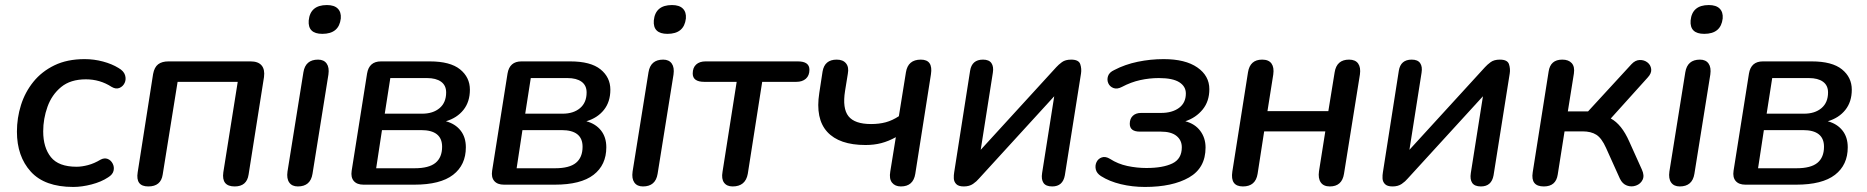

<svg xmlns="http://www.w3.org/2000/svg" viewBox="-20 -731 7392 760"><path d="M270 9Q157 9 102 -51.5Q47 -112 47 -210Q47 -264 63 -315Q79 -366 112 -407Q145 -448 195.5 -472.5Q246 -497 315 -497Q352 -497 387.5 -487.5Q423 -478 449 -462Q470 -450 475 -433.5Q480 -417 473.5 -403Q467 -389 453 -383Q439 -377 422 -387Q376 -417 320 -417Q259 -417 222 -386.5Q185 -356 168 -308.5Q151 -261 151 -211Q151 -147 181.5 -109Q212 -71 283 -71Q304 -71 328.5 -77.5Q353 -84 378 -99Q393 -107 406 -102Q419 -97 426 -83.5Q433 -70 429.5 -55Q426 -40 408 -29Q381 -11 342.5 -1Q304 9 270 9Z M567 7Q516 7 525 -49L586 -438Q591 -465 606 -476.5Q621 -488 647 -488H972Q1002 -488 1015.5 -472Q1029 -456 1025 -426L964 -40Q957 7 909 7Q856 7 864 -49L921 -407H683L624 -40Q617 7 567 7Z M1256 -597Q1198 -597 1202 -650Q1208 -711 1274 -711Q1303 -711 1317 -697Q1331 -683 1329 -658Q1322 -597 1256 -597ZM1159 7Q1136 7 1125 -8.5Q1114 -24 1118 -52L1181 -445Q1189 -495 1239 -495Q1262 -495 1273 -479.5Q1284 -464 1280 -436L1217 -43Q1209 7 1159 7Z M1419 0Q1393 0 1380.5 -14.5Q1368 -29 1372 -55L1433 -440Q1441 -488 1488 -488H1681Q1762 -488 1801 -456.5Q1840 -425 1840 -376Q1840 -328 1814.5 -296Q1789 -264 1745 -251Q1782 -241 1803 -214.5Q1824 -188 1824 -148Q1824 -78 1773.5 -39Q1723 0 1620 0ZM1503 -281H1651Q1694 -281 1720 -303Q1746 -325 1746 -365Q1746 -393 1726 -407.5Q1706 -422 1670 -422H1525ZM1469 -65H1621Q1678 -65 1704 -86.5Q1730 -108 1730 -150Q1730 -216 1647 -216H1492Z M1975 0Q1949 0 1936.5 -14.5Q1924 -29 1928 -55L1989 -440Q1997 -488 2044 -488H2237Q2318 -488 2357 -456.5Q2396 -425 2396 -376Q2396 -328 2370.5 -296Q2345 -264 2301 -251Q2338 -241 2359 -214.5Q2380 -188 2380 -148Q2380 -78 2329.5 -39Q2279 0 2176 0ZM2059 -281H2207Q2250 -281 2276 -303Q2302 -325 2302 -365Q2302 -393 2282 -407.5Q2262 -422 2226 -422H2081ZM2025 -65H2177Q2234 -65 2260 -86.5Q2286 -108 2286 -150Q2286 -216 2203 -216H2048Z M2622 -597Q2564 -597 2568 -650Q2574 -711 2640 -711Q2669 -711 2683 -697Q2697 -683 2695 -658Q2688 -597 2622 -597ZM2525 7Q2502 7 2491 -8.5Q2480 -24 2484 -52L2547 -445Q2555 -495 2605 -495Q2628 -495 2639 -479.5Q2650 -464 2646 -436L2583 -43Q2575 7 2525 7Z M2880 7Q2857 7 2846 -8Q2835 -23 2840 -51L2896 -407H2768Q2722 -407 2722 -440Q2722 -463 2735.5 -475.5Q2749 -488 2773 -488H3138Q3184 -488 3184 -455Q3184 -432 3170 -419.5Q3156 -407 3132 -407H2997L2940 -43Q2931 7 2880 7Z M3546 7Q3523 7 3511 -8Q3499 -23 3504 -52L3526 -188Q3497 -172 3468.5 -164.5Q3440 -157 3406 -157Q3302 -157 3254.5 -209Q3207 -261 3223 -363L3236 -448Q3244 -495 3292 -495Q3317 -495 3329 -480Q3341 -465 3336 -439L3325 -371Q3314 -302 3338.5 -271Q3363 -240 3428 -240Q3460 -240 3486 -247Q3512 -254 3538 -271L3566 -445Q3574 -495 3625 -495Q3674 -495 3665 -437L3603 -43Q3595 7 3546 7Z M3795 7Q3774 7 3765 -2.5Q3756 -12 3755.5 -25Q3755 -38 3757 -49L3820 -451Q3827 -495 3871 -495Q3895 -495 3904.5 -481Q3914 -467 3910 -443L3862 -138L4161 -465Q4170 -475 4183.5 -485Q4197 -495 4220 -495Q4250 -495 4256 -477Q4262 -459 4259 -440L4195 -37Q4187 7 4145 7Q4120 7 4110.5 -7Q4101 -21 4105 -46L4153 -350L3855 -24Q3846 -13 3831.5 -3Q3817 7 3795 7Z M4512 9Q4462 9 4416.5 -2Q4371 -13 4338 -34Q4321 -45 4317.5 -60.5Q4314 -76 4320.5 -89.5Q4327 -103 4341.5 -108Q4356 -113 4374 -102Q4405 -82 4442.5 -74Q4480 -66 4518 -66Q4583 -66 4620.5 -84Q4658 -102 4658 -148Q4658 -176 4637 -193Q4616 -210 4575 -210H4492Q4452 -210 4452 -241Q4452 -261 4464 -272.5Q4476 -284 4497 -284H4576Q4620 -284 4647 -304Q4674 -324 4674 -361Q4674 -389 4648 -405.5Q4622 -422 4567 -422Q4530 -422 4493.5 -414Q4457 -406 4421 -387Q4402 -377 4387.5 -382.5Q4373 -388 4367 -401.5Q4361 -415 4366 -430Q4371 -445 4391 -454Q4433 -476 4483.5 -486.5Q4534 -497 4586 -497Q4672 -497 4719.5 -464Q4767 -431 4767 -378Q4767 -330 4740.5 -297.5Q4714 -265 4672 -251Q4710 -241 4731 -213Q4752 -185 4752 -147Q4752 -66 4686.5 -28.5Q4621 9 4512 9Z M4900 7Q4849 7 4858 -52L4920 -445Q4928 -495 4976 -495Q5002 -495 5013 -479.5Q5024 -464 5020 -436L4997 -291H5238L5263 -445Q5271 -495 5320 -495Q5345 -495 5356 -479.5Q5367 -464 5363 -436L5300 -43Q5292 7 5244 7Q5219 7 5208 -9Q5197 -25 5201 -53L5226 -211H4984L4958 -43Q4950 7 4900 7Z M5492 7Q5471 7 5462 -2.5Q5453 -12 5452.5 -25Q5452 -38 5454 -49L5517 -451Q5524 -495 5568 -495Q5592 -495 5601.5 -481Q5611 -467 5607 -443L5559 -138L5858 -465Q5867 -475 5880.5 -485Q5894 -495 5917 -495Q5947 -495 5953 -477Q5959 -459 5956 -440L5892 -37Q5884 7 5842 7Q5817 7 5807.5 -7Q5798 -21 5802 -46L5850 -350L5552 -24Q5543 -13 5528.5 -3Q5514 7 5492 7Z M6091 7Q6038 7 6047 -49L6110 -448Q6117 -495 6164 -495Q6189 -495 6201.5 -481Q6214 -467 6210 -440L6186 -290H6266L6438 -477Q6453 -493 6470.5 -493.5Q6488 -494 6501 -484Q6514 -474 6516 -457.5Q6518 -441 6502 -424L6356 -262Q6399 -239 6429 -171L6479 -60Q6490 -36 6482 -19.5Q6474 -3 6456 3.5Q6438 10 6420 3.5Q6402 -3 6392 -24L6337 -146Q6320 -184 6299 -197.5Q6278 -211 6244 -211H6173L6146 -40Q6139 7 6091 7Z M6726 -597Q6668 -597 6672 -650Q6678 -711 6744 -711Q6773 -711 6787 -697Q6801 -683 6799 -658Q6792 -597 6726 -597ZM6629 7Q6606 7 6595 -8.5Q6584 -24 6588 -52L6651 -445Q6659 -495 6709 -495Q6732 -495 6743 -479.5Q6754 -464 6750 -436L6687 -43Q6679 7 6629 7Z M6889 0Q6863 0 6850.5 -14.5Q6838 -29 6842 -55L6903 -440Q6911 -488 6958 -488H7151Q7232 -488 7271 -456.5Q7310 -425 7310 -376Q7310 -328 7284.5 -296Q7259 -264 7215 -251Q7252 -241 7273 -214.5Q7294 -188 7294 -148Q7294 -78 7243.5 -39Q7193 0 7090 0ZM6973 -281H7121Q7164 -281 7190 -303Q7216 -325 7216 -365Q7216 -393 7196 -407.5Q7176 -422 7140 -422H6995ZM6939 -65H7091Q7148 -65 7174 -86.5Q7200 -108 7200 -150Q7200 -216 7117 -216H6962Z"/></svg>

Font: Nunito SemiBold
Style: Italic
Weight: 600
Italic angle: -9°
Designer: Vernon Adams
Foundry: Vernon Adams
Version: Version 3.601; ttfautohint (v1.8.2.53-6de2)